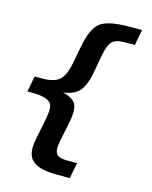

<svg xmlns="http://www.w3.org/2000/svg" viewBox="-134 -847 869 1096"><g transform="rotate(15 301.0 -298.5)"><path d="M314.5 163.1Q263.2 163.1 231 156.2Q198.7 149.4 178.2 136.7Q157.7 124 147.2 103.3Q136.7 82.5 136.7 49.3Q136.7 43 137.2 37.6Q137.7 32.2 138.7 23.9Q138.7 22.5 139.4 18.1Q140.1 13.7 141.1 8.1Q142.1 2.4 143.1 -4.2Q144 -10.7 145.5 -17.1L166.5 -122.1Q167 -124 167.7 -128.4Q168.5 -132.8 169.4 -138.4Q170.4 -144 171.4 -149.9Q172.4 -155.8 172.9 -160.2Q173.8 -168.5 174.3 -174.1Q174.8 -179.7 174.8 -184.1Q174.8 -204.6 167.2 -217Q159.7 -229.5 144 -237.3Q130.9 -244.1 108.4 -248Q85.9 -252 55.2 -252H24.9L43 -345.2H87.4Q157.2 -345.2 188.5 -372.1Q219.7 -398.9 234.4 -475.1L254.4 -580.1Q265.1 -636.2 282 -671.9Q298.8 -707.5 321.3 -724.6Q366.7 -759.8 493.7 -759.8H566.4L548.8 -667H488.8Q461.4 -667 444.1 -661.6Q426.8 -656.2 416 -646Q404.8 -635.3 396.5 -614Q388.2 -592.8 381.3 -556.2L362.8 -454.1Q356 -416 344.2 -386.7Q332.5 -357.4 316.4 -339.8Q286.6 -307.1 222.7 -298.8Q269.5 -288.6 289.6 -267.6Q299.3 -257.8 304.4 -243.9Q309.6 -230 309.6 -209Q309.6 -203.6 309.1 -194.8Q308.6 -186 307.6 -177.7Q306.6 -171.4 305.4 -163.1Q304.2 -154.8 301.8 -142.1L281.7 -42Q280.3 -35.6 279.5 -31.7Q278.8 -27.8 278.1 -24.4Q277.3 -21 276.9 -16.8Q276.4 -12.7 275.4 -5.9Q274.4 2.4 273.9 6.6Q273.4 10.7 273.4 15.6Q273.4 31.2 277.6 41.3Q281.7 51.3 290 57.6Q306.6 69.8 345.7 69.8H404.8L386.7 163.1H314.5Z"/></g></svg>

Font: Hack
Style: Bold Italic
Weight: 700
Italic angle: -11°
Monospace: yes
Designer: Christopher Simpkins
Foundry: Christopher Simpkins
Version: Version 2.017; ttfautohint (v1.4.1) -l 4 -r 80 -G 350 -x 0 -